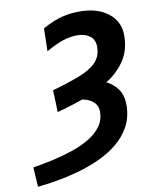

<svg xmlns="http://www.w3.org/2000/svg" viewBox="-92 -786 775 979"><g transform="rotate(-10 295.5 -296.5)"><path d="M24.4 125.5 18.1 24.4Q67.4 16.6 120.6 4.9Q173.8 -6.8 224.1 -23.7Q274.4 -40.5 314.7 -64.7Q355 -88.9 378.7 -121.3Q402.3 -153.8 402.3 -196.8Q402.3 -234.9 369.6 -256.3Q336.9 -277.8 271.5 -277.8L368.7 -362.3Q411.6 -359.4 450.9 -342.8Q490.2 -326.2 515.6 -293Q541 -259.8 541 -207.5Q541 -145 514.9 -96.9Q488.8 -48.8 444.8 -13.2Q400.9 22.5 345.9 47.1Q291 71.8 232.9 87.6Q174.8 103.5 120.6 112.5Q66.4 121.6 24.4 125.5ZM191.9 -546.4 194.8 -664.6Q251.5 -695.8 295.7 -706.8Q339.8 -717.8 388.7 -717.8Q479.5 -717.8 535.4 -674.3Q591.3 -630.9 591.3 -558.1Q591.3 -486.3 558.6 -434.1Q525.9 -381.8 469.2 -344.2Q412.6 -306.6 340.6 -279.8Q268.6 -252.9 189.5 -231.9L185.5 -345.7Q269 -369.1 326.9 -391.6Q384.8 -414.1 415 -445.1Q445.3 -476.1 445.3 -524.9Q445.3 -562.5 419.9 -581.3Q394.5 -600.1 355.5 -600.1Q316.9 -600.1 279.3 -587.4Q241.7 -574.7 191.9 -546.4Z"/></g></svg>

Font: Andika
Style: Bold Italic
Weight: 700
Italic angle: -14°
Designer: Victor Gaultney, Annie Olsen, Julie Remington, Don Collingsworth, Eric Hays, Becca Hirsbrunner
Foundry: SIL International
Version: Version 6.101